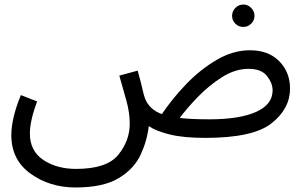

<svg xmlns="http://www.w3.org/2000/svg" viewBox="-20 -596 1346 848"><path d="M887 13Q1098 13 1179.5 -51.5Q1261 -116 1261 -205Q1261 -277 1213.5 -325.5Q1166 -374 1084 -374Q1009 -374 936 -331Q863 -288 801 -223Q739 -158 695 -92Q640 -112 621 -160Q615 -175 609.5 -201Q604 -227 588 -284L507 -262Q524 -203 538.5 -150.5Q553 -98 553 -49Q553 25 502.5 87.5Q452 150 316 150Q231 150 171.5 110.5Q112 71 112 -6Q112 -63 144 -148L72 -176Q30 -73 30 1Q30 110 115 171Q200 232 313 232Q436 232 504 191Q572 150 601 87.5Q630 25 637 -39Q669 -17 730 -2Q791 13 887 13ZM1078 -292Q1134 -292 1159 -260.5Q1184 -229 1184 -197Q1184 -134 1110.5 -101.5Q1037 -69 905 -69Q825 -69 774 -75Q803 -115 852 -166Q901 -217 959.5 -254.5Q1018 -292 1078 -292ZM1055 -477Q1075 -477 1089.5 -491.5Q1104 -506 1104 -526Q1104 -546 1089.5 -561Q1075 -576 1055 -576Q1034 -576 1019.5 -561Q1005 -546 1005 -526Q1005 -506 1019.5 -491.5Q1034 -477 1055 -477Z"/></svg>

Font: Noto Sans Arabic
Style: Regular
Weight: 400
Designer: Nadine Chahine - Monotype Design Team
Foundry: Monotype Imaging Inc.
Version: Version 1.902